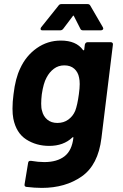

<svg xmlns="http://www.w3.org/2000/svg" viewBox="-20 -720 599 937"><path d="M407 -514H521Q526 -514 529 -510.5Q532 -507 531 -502L475 -46Q459 85 379 141Q299 197 184 197Q150 197 108 192Q98 190 100 179L117 76Q118 63 132 65Q167 71 196 71Q258 71 294.5 43Q331 15 338 -47Q339 -50 337 -50.5Q335 -51 333 -49Q290 -8 220 -8Q157 -8 108 -39.5Q59 -71 45 -141Q41 -162 41 -190Q41 -223 46 -260Q55 -338 79 -387Q107 -448 159.5 -485Q212 -522 277 -522Q352 -522 385 -476Q387 -474 389 -474.5Q391 -475 391 -478L394 -502Q395 -507 398.5 -510.5Q402 -514 407 -514ZM365 -261Q369 -290 369 -310Q369 -328 366 -341Q361 -368 342.5 -384.5Q324 -401 294 -401Q265 -401 243 -384.5Q221 -368 207 -341Q192 -314 184 -260Q181 -235 181 -214Q181 -191 185 -180Q191 -153 210.5 -136.5Q230 -120 260 -120Q291 -120 313.5 -136.5Q336 -153 347 -179Q358 -208 365 -261ZM279 -700H408Q417 -700 421 -692L482 -587Q484 -583 484 -581Q484 -577 480.5 -574.5Q477 -572 472 -572H385Q375 -572 372 -580L341 -641Q338 -647 335 -641L289 -580Q283 -572 274 -572H187Q178 -572 178 -579Q178 -583 181 -587L265 -692Q270 -700 279 -700Z"/></svg>

Font: Barlow
Style: Bold Italic
Weight: 700
Italic angle: -7°
Designer: Jeremy Tribby
Foundry: Tribby Type
Version: Version 1.422